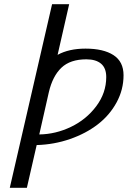

<svg xmlns="http://www.w3.org/2000/svg" viewBox="-20 -680 599 900"><path d="M151.9 0 106 200.2H25.9L224.1 -660.2H304.2L250 -422.9Q303.2 -452.1 380.9 -452.1Q464.8 -452.1 512 -421.6Q559.1 -391.1 559.1 -327.1Q559.1 -259.8 526.4 -199.7Q493.7 -139.6 438.2 -96.9Q382.8 -54.2 308.3 -28.3Q233.9 -2.4 151.9 0ZM164.1 -49.8Q240.7 -50.8 312.5 -85.2Q384.3 -119.6 431.2 -182.1Q478 -244.6 478 -318.8Q478 -360.8 453.9 -381.3Q429.7 -401.9 384.8 -401.9Q309.1 -401.9 267.8 -362.5Q226.6 -323.2 209 -248Z"/></svg>

Font: Pfennig
Style: Italic
Weight: 500
Italic angle: -13°
Version: Version 20120410 ; ttfautohint (v0.8)